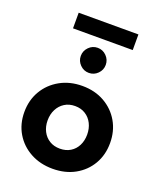

<svg xmlns="http://www.w3.org/2000/svg" viewBox="-142 -846 793 947"><g transform="rotate(20 255.0 -372.0)"><path d="M247.5 12Q182 12 130.8 -16Q79.5 -44 50.5 -92.8Q21.5 -141.5 21.5 -204Q21.5 -266.5 50.5 -315.8Q79.5 -365 130.8 -393.8Q182 -422.5 247.5 -422.5Q313.5 -422.5 364 -393.8Q414.5 -365 443 -315.8Q471.5 -266.5 471.5 -204Q471.5 -141.5 443 -92.8Q414.5 -44 364 -16Q313.5 12 247.5 12ZM247.5 -93.5Q279 -93.5 302.2 -107.8Q325.5 -122 338.2 -147.2Q351 -172.5 351 -204.5Q351 -236.5 338.2 -262Q325.5 -287.5 302.2 -302.2Q279 -317 247.5 -317Q216 -317 192.8 -302.2Q169.5 -287.5 156.5 -262Q143.5 -236.5 143.5 -204.5Q143.5 -172.5 156.5 -147.2Q169.5 -122 192.8 -107.8Q216 -93.5 247.5 -93.5ZM254 -493.5Q227 -493.5 207.8 -513Q188.5 -532.5 188.5 -559Q188.5 -586 207.8 -605.5Q227 -625 254 -625Q281 -625 300.2 -605.5Q319.5 -586 319.5 -559Q319.5 -532 300.2 -512.8Q281 -493.5 254 -493.5ZM106 -673.5V-755.5H419.5V-673.5Z"/></g></svg>

Font: League Spartan Thin SemiBold
Style: Regular
Weight: 600
Version: Version 2.002